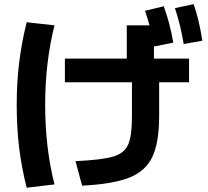

<svg xmlns="http://www.w3.org/2000/svg" viewBox="-20 -838 978 903"><path d="M600.6 -293V-451.2H285.2V-562.5H576.2V-718.8H683.1Q673.3 -753.9 662.1 -787.1L750 -808.6Q779.3 -729.5 794.9 -637.7L705.1 -619.1L704.1 -624.5V-562.5H869.1V-451.2H728.5V-293Q728.5 -168 696.8 -100.6Q665 -33.2 588.4 -2.7Q511.7 27.8 366.2 35.2L335 -80.1Q459.5 -85.9 512.2 -101.6Q564.9 -117.2 582.8 -158Q600.6 -198.7 600.6 -293ZM58.6 -344.7Q58.6 -448.7 70.1 -543.2Q81.5 -637.7 105.5 -733.4L236.3 -718.8Q192.4 -544.4 192.4 -344.7Q192.4 -143.6 236.3 29.3L105.5 44.9Q81.1 -51.3 69.8 -145.3Q58.6 -239.3 58.6 -344.7ZM802.7 -799.8 890.6 -818.4Q904.8 -778.3 914.3 -737.3Q923.8 -696.3 931.6 -646.5L843.8 -630.9Q829.6 -719.7 802.7 -799.8Z"/></svg>

Font: Pretendard
Style: Bold
Weight: 700
Designer: Base glyphs from Inter by Rasmus Andersson; Hangeul glyphs from Noto Sans CJK(Source Han Sans) by Jang Soo-young and Kan
Foundry: Kil Hyung-jin
Version: Version 1.309